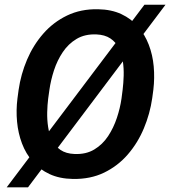

<svg xmlns="http://www.w3.org/2000/svg" viewBox="-20 -761 733 827"><path d="M692.9 -740.7 100.6 45.9H8.8L602.1 -740.7ZM640.6 -375 635.7 -338.4Q626 -271 599.6 -208Q573.2 -145 530.3 -95.5Q487.3 -45.9 428.2 -17.3Q369.1 11.2 293.9 9.8Q236.3 8.8 193.4 -11.2Q150.4 -31.2 120.8 -65.2Q91.3 -99.1 74.7 -143.1Q58.1 -187 53.5 -236.6Q48.8 -286.1 55.2 -336.9L60.1 -373.5Q69.8 -440.9 96.4 -503.7Q123 -566.4 166.3 -616Q209.5 -665.5 268.8 -694.1Q328.1 -722.7 402.3 -721.2Q460 -720.2 502.7 -700.2Q545.4 -680.2 574.7 -646.2Q604 -612.3 620.8 -568.4Q637.7 -524.4 642.1 -474.9Q646.5 -425.3 640.6 -375ZM503.4 -336.9 508.3 -375Q511.7 -402.8 512.7 -434.8Q513.7 -466.8 509 -497.6Q504.4 -528.3 491.7 -554Q479 -579.6 455.3 -595.5Q431.6 -611.3 395 -612.8Q345.7 -614.7 310.1 -593.5Q274.4 -572.3 250.5 -536.6Q226.6 -501 212.6 -458.3Q198.7 -415.5 192.9 -374.5L187.5 -336.4Q184.1 -309.1 183.3 -277.1Q182.6 -245.1 187.3 -214.1Q191.9 -183.1 204.6 -157.2Q217.3 -131.3 240.7 -115.2Q264.2 -99.1 301.3 -97.7Q350.6 -95.7 386.2 -117.2Q421.9 -138.7 445.6 -174.6Q469.2 -210.4 483.4 -253.2Q497.6 -295.9 503.4 -336.9Z"/></svg>

Font: Roboto SemiBold
Style: Italic
Weight: 600
Designer: Christian Robertson
Foundry: Google
Version: Version 3.009; 2024